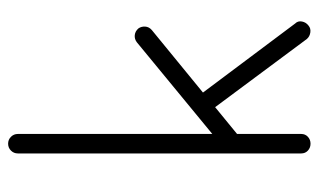

<svg xmlns="http://www.w3.org/2000/svg" viewBox="-176 -596 785 473"><g transform="rotate(-90 216.5 -359.5)"><path d="M99 13Q89 13 82 6.5Q75 0 75 -10V-708Q75 -718 82 -725Q89 -732 99 -732Q109 -732 116 -725Q123 -718 123 -708V-229L349 -415Q357 -421 366.5 -420Q376 -419 383 -411Q388 -404 387.5 -394.5Q387 -385 379 -378L225 -252L395 -25Q402 -18 400 -8Q398 2 390 8Q383 14 373 12.5Q363 11 357 4L189 -222L123 -168V-10Q123 0 116 6.5Q109 13 99 13Z"/></g></svg>

Font: Zen Kurenaido
Style: ARC
Weight: 400
Designer: Yoshimichi Ohira
Foundry: Positype
Version: Version 1.001